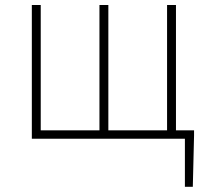

<svg xmlns="http://www.w3.org/2000/svg" viewBox="-20 -547 812 757"><path d="M673.8 -33.2H745.1V-12.7L740.2 189.5H709V0H105.5V-527.3H140.6V-33.2H372.1V-527.3H407.2V-33.2H638.7V-527.3H673.8Z"/></svg>

Font: Gen Shin Gothic ExtraLight
Style: Regular
Weight: 100
Designer: [Source Han Sans]
Ryoko NISHIZUKA  (kana & ideographs); Paul D. Hunt (Latin, Greek & Cyrillic); Wenlong ZHANG  (bopomofo
Version: Version 1.002.20150607